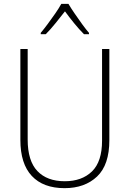

<svg xmlns="http://www.w3.org/2000/svg" viewBox="-20 -969 674 999"><path d="M549 -240Q549 -111 485 -50.5Q421 10 316 10Q205 10 145.5 -53.5Q86 -117 86 -241V-714H124V-243Q124 -132 174.5 -79Q225 -26 317 -26Q406 -26 458.5 -77Q511 -128 511 -237V-714H549ZM336 -949Q349 -927 368.5 -898.5Q388 -870 408 -842.5Q428 -815 443 -798V-791H417Q392 -816 365.5 -848.5Q339 -881 318 -910Q296 -882 269.5 -849Q243 -816 218 -791H192V-798Q208 -817 228.5 -844.5Q249 -872 268 -899.5Q287 -927 299 -949Z"/></svg>

Font: Noto Sans Arabic SemCond ExtLt
Style: Regular
Weight: 200
Width: 4
Designer: Monotype Design Team, Nadine Chahine, Nizar Qandah and Khaled Hosny
Foundry: Monotype Imaging Inc.
Version: Version 2.012; ttfautohint (v1.8.4.7-5d5b)